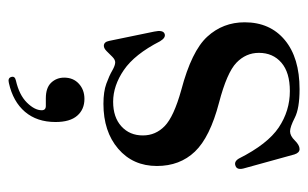

<svg xmlns="http://www.w3.org/2000/svg" viewBox="-160 -344 745 465"><g transform="rotate(90 212.5 -111.5)"><path d="M226.5 -13Q264 -13 286 -33Q308 -53 308 -85Q308 -116 285.2 -138Q262.5 -160 198 -178Q103.5 -203 68.8 -241Q34 -279 34 -331.5Q34 -393 77 -428.8Q120 -464.5 196 -464.5Q242.5 -464.5 265 -453Q287.5 -441.5 298 -441.5Q309 -441.5 320.2 -453Q331.5 -464.5 341 -464.5Q350 -464.5 354 -452L387 -332.5Q393 -313.5 382 -309.5Q371.5 -305 364 -317.5Q329 -387 288.8 -414Q248.5 -441 200.5 -441Q155.5 -441 131.8 -420.5Q108 -400 108 -366Q108 -334.5 132 -311.5Q156 -288.5 228.5 -269.5Q312.5 -247.5 347.2 -211Q382 -174.5 382 -119Q382 -61 340.2 -25.2Q298.5 10.5 231.5 10.5Q202 10.5 182.8 3.5Q163.5 -3.5 151 -10.8Q138.5 -18 131 -18Q124.5 -18 117.5 -11Q110.5 -4 103.8 2.8Q97 9.5 91 9.5Q81.5 9.5 79 -3.5L56.5 -112.5Q52 -133.5 61.5 -137.5Q71 -141.5 80 -126.5Q111.5 -65 149.5 -39Q187.5 -13 226.5 -13ZM218 150Q192.5 150 180.2 137Q168 124 168 105.5Q168 83.5 182.8 70Q197.5 56.5 219.5 56.5Q245 56.5 260.2 74Q275.5 91.5 275.5 126.5Q275.5 171.5 250.8 200.5Q226 229.5 181 239.5Q169 242.5 166.5 234Q163.5 225 175 222.5Q210 214.5 228.5 195.8Q247 177 247 160Q247 150 236.5 150Z"/></g></svg>

Font: Fraunces 72pt S000
Style: Regular
Weight: 400
Version: Version 1.000; ttfautohint (v1.8.3)